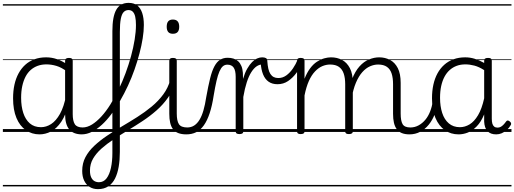

<svg xmlns="http://www.w3.org/2000/svg" viewBox="-20 -918 3579 1336"><path d="M255 17Q202 17 160 -12Q118 -41 94.5 -97Q71 -153 71 -234Q71 -285 80.5 -328.5Q90 -372 109 -407Q128 -442 155.5 -467Q183 -492 219.5 -505.5Q256 -519 301 -519Q340 -519 376 -506.5Q412 -494 448 -470V-419Q408 -449 372.5 -459.5Q337 -470 303 -470Q270 -470 242.5 -460Q215 -450 193.5 -431Q172 -412 157.5 -384Q143 -356 135 -319.5Q127 -283 127 -237Q127 -178 142 -132Q157 -86 187.5 -59.5Q218 -33 265 -33Q302 -33 336 -55Q370 -77 397.5 -126Q425 -175 440 -255L459 -206Q440 -120 406.5 -71Q373 -22 334 -2.5Q295 17 255 17ZM550 17Q520 17 497.5 8Q475 -1 461 -18.5Q447 -36 440 -62Q433 -88 433 -123V-496Q433 -506 440 -510.5Q447 -515 460 -515Q473 -515 479.5 -510.5Q486 -506 486 -496V-124Q486 -77 500.5 -54Q515 -31 556 -31Q564 -31 568 -23.5Q572 -16 571.5 -7Q571 2 566 9.5Q561 17 550 17ZM0 369H622V379H0ZM0 -20H622V0H0ZM0 -505H622V-500H0ZM0 -889H622V-879H0Z M548 17Q536 17 531 9.5Q526 2 527.5 -7Q529 -16 535.5 -23.5Q542 -31 554 -31Q587 -31 620 -51.5Q653 -72 685.5 -107.5Q718 -143 748 -191Q778 -239 805 -294.5Q832 -350 854 -409.5Q876 -469 892 -528Q908 -587 917 -642.5Q926 -698 926 -744Q926 -756 934.5 -762.5Q943 -769 953.5 -769Q964 -769 972.5 -762.5Q981 -756 981 -744Q981 -702 973 -651.5Q965 -601 950.5 -546Q936 -491 916 -434Q896 -377 870.5 -322Q845 -267 816 -217Q787 -167 755 -124Q723 -81 688.5 -49.5Q654 -18 619 -0.5Q584 17 548 17ZM622 369V379ZM622 -20V0ZM622 -505V-500ZM622 -889V-879Z M662 398Q651 398 645.5 390.5Q640 383 641 374Q642 365 649 357.5Q656 350 668 350Q701 350 721.5 323Q742 296 752 250Q762 204 762 147V-701Q762 -802 789 -850Q816 -898 875 -898Q912 -898 935 -880Q958 -862 969.5 -827.5Q981 -793 981 -744Q981 -732 972.5 -725.5Q964 -719 953.5 -719Q943 -719 934.5 -725.5Q926 -732 926 -744Q926 -778 921 -801Q916 -824 904.5 -836Q893 -848 874 -848Q854 -848 840.5 -834Q827 -820 820.5 -786.5Q814 -753 814 -695V139Q814 194 806 241.5Q798 289 780.5 324Q763 359 733.5 378.5Q704 398 662 398ZM622 369H1026V379H622ZM622 -20H1026V0H622ZM622 -505H1026V-500H622ZM622 -889H1026V-879H622Z M661 398Q628 398 603.5 382.5Q579 367 565.5 338.5Q552 310 552 271Q552 218 574.5 175.5Q597 133 636 96.5Q675 60 724 27Q773 -6 827.5 -38Q882 -70 935.5 -104Q989 -138 1035.5 -176.5Q1082 -215 1116 -261Q1150 -307 1165 -363Q1168 -373 1177.5 -371.5Q1187 -370 1195 -363Q1203 -356 1200 -346Q1183 -287 1149 -238.5Q1115 -190 1069.5 -150Q1024 -110 972.5 -76Q921 -42 869 -10.5Q817 21 770 52Q723 83 686 116Q649 149 627.5 186Q606 223 606 269Q606 298 614.5 316Q623 334 637 342Q651 350 669 350Q681 350 686.5 357.5Q692 365 690.5 374Q689 383 681.5 390.5Q674 398 661 398ZM1026 369V379ZM1026 -20V0ZM1026 -505V-500ZM1026 -889V-879Z M1277 17Q1244 17 1220.5 8Q1197 -1 1183.5 -19.5Q1170 -38 1164 -64.5Q1158 -91 1158 -126V-496Q1158 -506 1164.5 -510.5Q1171 -515 1183 -515Q1197 -515 1203.5 -510.5Q1210 -506 1210 -496V-128Q1210 -77 1225 -54Q1240 -31 1284 -31Q1293 -31 1297.5 -23.5Q1302 -16 1301.5 -7Q1301 2 1295 9.5Q1289 17 1277 17ZM1183 -683Q1161 -683 1150.5 -695.5Q1140 -708 1140 -732Q1140 -757 1150.5 -769.5Q1161 -782 1183 -782Q1205 -782 1216 -769.5Q1227 -757 1227 -732Q1227 -707 1216 -695Q1205 -683 1183 -683ZM1026 369H1351V379H1026ZM1026 -20H1351V0H1026ZM1026 -505H1351V-500H1026ZM1026 -889H1351V-879H1026Z M1276 17Q1267 17 1262.5 9.5Q1258 2 1258.5 -7Q1259 -16 1265 -23.5Q1271 -31 1282 -31Q1310 -31 1331 -44.5Q1352 -58 1368 -84Q1384 -110 1395.5 -149.5Q1407 -189 1415 -242Q1429 -320 1442 -372.5Q1455 -425 1472 -456.5Q1489 -488 1511.5 -502Q1534 -516 1564 -516Q1574 -516 1578.5 -509Q1583 -502 1582 -492.5Q1581 -483 1575.5 -475.5Q1570 -468 1562 -468Q1544 -468 1531 -457Q1518 -446 1507 -421Q1496 -396 1486.5 -355Q1477 -314 1467 -254Q1456 -182 1439 -130.5Q1422 -79 1398.5 -46Q1375 -13 1345 2Q1315 17 1276 17ZM1351 369H1451V379H1351ZM1351 -20H1451V0H1351ZM1351 -505H1451V-500H1351ZM1351 -889H1451V-879H1351Z M1646 15Q1633 15 1626.5 10.5Q1620 6 1620 -4V-383Q1620 -427 1606 -447.5Q1592 -468 1562 -468Q1552 -468 1547 -475.5Q1542 -483 1542 -492.5Q1542 -502 1548 -509Q1554 -516 1564 -516Q1587 -516 1605.5 -510Q1624 -504 1637.5 -491.5Q1651 -479 1659.5 -459Q1668 -439 1670 -411L1671 -369Q1684 -412 1700.5 -440.5Q1717 -469 1734.5 -486.5Q1752 -504 1770 -511.5Q1788 -519 1804 -519Q1814 -519 1819.5 -511.5Q1825 -504 1825 -494Q1825 -484 1819.5 -476.5Q1814 -469 1803 -469Q1784 -469 1765 -456Q1746 -443 1728.5 -415.5Q1711 -388 1697 -345Q1683 -302 1673 -243V-4Q1673 6 1666.5 10.5Q1660 15 1646 15ZM1451 369H1893V379H1451ZM1451 -20H1893V0H1451ZM1451 -505H1893V-500H1451ZM1451 -889H1893V-879H1451Z M1911 -332Q1874 -332 1849 -349.5Q1824 -367 1810.5 -400.5Q1797 -434 1794 -481L1804 -519Q1822 -519 1831 -513.5Q1840 -508 1840 -493Q1842 -463 1847 -440.5Q1852 -418 1861.5 -403.5Q1871 -389 1884.5 -382Q1898 -375 1917 -375Q1947 -375 1972.5 -393.5Q1998 -412 2018.5 -442Q2039 -472 2052 -505Q2055 -511 2064 -509Q2073 -507 2080.5 -499.5Q2088 -492 2084 -485Q2068 -445 2042.5 -410.5Q2017 -376 1984.5 -354Q1952 -332 1911 -332ZM1893 369H1916V379H1893ZM1893 -20H1916V0H1893ZM1893 -505H1916V-500H1893ZM1893 -889H1916V-879H1893Z M2830 17Q2798 17 2776 8Q2754 -1 2740.5 -19.5Q2727 -38 2721 -64.5Q2715 -91 2715 -126V-332Q2715 -376 2705 -406.5Q2695 -437 2672 -453Q2649 -469 2611 -469Q2583 -469 2554.5 -456.5Q2526 -444 2501 -416Q2476 -388 2456.5 -342Q2437 -296 2426 -229H2402Q2408 -311 2429.5 -366.5Q2451 -422 2481.5 -456Q2512 -490 2548 -504.5Q2584 -519 2618 -519Q2660 -519 2694 -501Q2728 -483 2748 -444Q2768 -405 2768 -341V-128Q2768 -77 2781.5 -54Q2795 -31 2836 -31Q2845 -31 2849.5 -23.5Q2854 -16 2853.5 -7Q2853 2 2847.5 9.5Q2842 17 2830 17ZM2072 15Q2059 15 2053 10.5Q2047 6 2047 -4V-496Q2047 -506 2053 -510.5Q2059 -515 2072 -515Q2086 -515 2092.5 -510.5Q2099 -506 2099 -496V-370Q2116 -413 2138 -442.5Q2160 -472 2185.5 -488.5Q2211 -505 2236 -512Q2261 -519 2283 -519Q2326 -519 2360 -501Q2394 -483 2414.5 -444Q2435 -405 2435 -341V-4Q2435 6 2428 10.5Q2421 15 2408 15Q2394 15 2388 10.5Q2382 6 2382 -4V-332Q2382 -376 2371.5 -406.5Q2361 -437 2338 -453Q2315 -469 2277 -469Q2250 -469 2223.5 -458Q2197 -447 2172.5 -421.5Q2148 -396 2129.5 -355Q2111 -314 2099 -254V-4Q2099 6 2092.5 10.5Q2086 15 2072 15ZM1915 369H2904V379H1915ZM1915 -20H2904V0H1915ZM1915 -505H2904V-500H1915ZM1915 -889H2904V-879H1915Z M2829 17Q2818 17 2812.5 9.5Q2807 2 2807.5 -7Q2808 -16 2815 -23.5Q2822 -31 2835 -31Q2866 -31 2892.5 -45.5Q2919 -60 2939.5 -84.5Q2960 -109 2973 -142.5Q2986 -176 2992 -215Q2993 -226 3002 -229Q3011 -232 3019 -228Q3027 -224 3026 -213Q3021 -165 3005 -123.5Q2989 -82 2963.5 -50.5Q2938 -19 2904 -1Q2870 17 2829 17ZM2904 369V379ZM2904 -20V0ZM2904 -505V-500ZM2904 -889V-879Z M3171 17Q3117 17 3075.5 -12Q3034 -41 3010 -97Q2986 -153 2986 -234Q2986 -285 2995.5 -328.5Q3005 -372 3024 -407Q3043 -442 3071 -467Q3099 -492 3135.5 -505.5Q3172 -519 3217 -519Q3251 -519 3283 -509Q3315 -499 3349 -480V-496Q3349 -506 3355.5 -510.5Q3362 -515 3376 -515Q3390 -515 3396 -510.5Q3402 -506 3402 -496V-92Q3402 -71 3406 -57.5Q3410 -44 3419 -37Q3428 -30 3442 -30Q3453 -30 3462.5 -34.5Q3472 -39 3482 -49Q3492 -59 3502 -73Q3507 -80 3513.5 -79.5Q3520 -79 3527 -73Q3534 -68 3536 -61Q3538 -54 3534 -48Q3523 -28 3506.5 -13.5Q3490 1 3471.5 9Q3453 17 3433 17Q3413 17 3398 11.5Q3383 6 3372 -5.5Q3361 -17 3355.5 -34Q3350 -51 3349 -72Q3349 -84 3349 -97Q3349 -110 3349 -122Q3327 -69 3297 -38.5Q3267 -8 3235 4.5Q3203 17 3171 17ZM3042 -237Q3042 -178 3057 -132Q3072 -86 3103 -59.5Q3134 -33 3180 -33Q3215 -33 3247.5 -52.5Q3280 -72 3306.5 -116.5Q3333 -161 3349 -234V-430Q3313 -453 3281 -461.5Q3249 -470 3218 -470Q3185 -470 3158 -460Q3131 -450 3109.5 -431Q3088 -412 3073 -384Q3058 -356 3050 -319.5Q3042 -283 3042 -237ZM2904 369H3539V379H2904ZM2904 -20H3539V0H2904ZM2904 -505H3539V-500H2904ZM2904 -889H3539V-879H2904Z"/></svg>

Font: Playwrite HR Lijeva Guides
Style: Regular
Weight: 400
Designer: Veronika Burian, José Scaglione
Foundry: TypeTogether
Version: Version 1.003